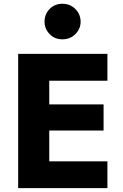

<svg xmlns="http://www.w3.org/2000/svg" viewBox="-20 -981 643 1001"><path d="M186.3 0H540V-140H186.3ZM186.3 -560H540V-700H186.3ZM186.3 -300.3H520V-436.7H186.3ZM74.7 -700V0H236.8V-700ZM212.2 -867.8Q212.2 -830.8 238.6 -803.4Q265 -776 305.2 -776Q346.3 -776 373.3 -803.5Q400.3 -830.9 400.3 -867.6Q400.3 -905.8 373.3 -933.6Q346.3 -961.3 305.2 -961.3Q265 -961.3 238.6 -934.1Q212.2 -906.9 212.2 -867.8Z"/></svg>

Font: Jost* Book
Style: Regular
Weight: 400
Version: Version 3.000